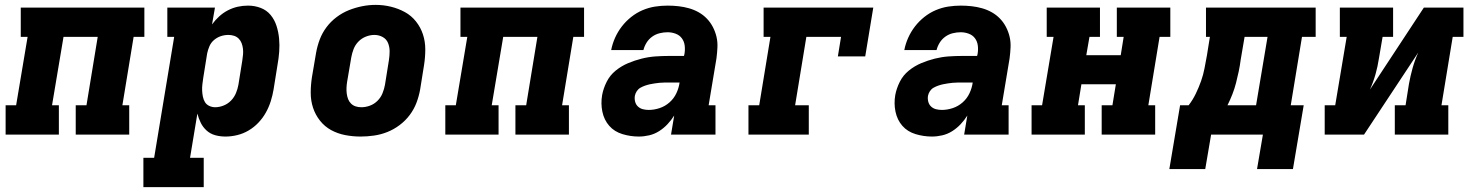

<svg xmlns="http://www.w3.org/2000/svg" viewBox="-20 -551 6040 786"><path d="M3 0V-120H46L93 -400H65V-520H571V-400H527L481 -120H509V0H290V-120H334L380 -400H240L193 -120H221V0Z M567 215V95H611L693 -400H665V-520H860L848 -451Q861 -469 877.5 -484Q894 -499 913.5 -509Q933 -519 953.5 -523.5Q974 -528 995 -528Q1023 -528 1047.5 -518.5Q1072 -509 1088 -489.5Q1104 -470 1112 -445Q1120 -420 1122.5 -393.5Q1125 -367 1123 -339.5Q1121 -312 1116 -285L1100 -185Q1096 -161 1088.5 -137Q1081 -113 1068.5 -90.5Q1056 -68 1038 -49Q1020 -30 998 -17Q976 -4 951.5 2Q927 8 903 8Q881 8 861 2.5Q841 -3 826 -16.5Q811 -30 802 -48Q793 -66 788 -86L758 95H814V215ZM861 -112Q878 -112 895.5 -119Q913 -126 926 -139.5Q939 -153 946 -170Q953 -187 956 -204L972 -304Q974 -316 975 -328.5Q976 -341 974.5 -352.5Q973 -364 969 -374.5Q965 -385 957 -393Q949 -401 938 -404.5Q927 -408 915 -408Q899 -408 884 -403Q869 -398 856.5 -387.5Q844 -377 837.5 -362Q831 -347 828 -332L812 -232Q810 -219 808.5 -206Q807 -193 807.5 -180.5Q808 -168 810.5 -155.5Q813 -143 819 -133Q825 -123 836.5 -117.5Q848 -112 861 -112Z M1456 8Q1424 8 1393 2Q1362 -4 1335.5 -18.5Q1309 -33 1290 -57Q1271 -81 1261.5 -110Q1252 -139 1252 -171Q1252 -203 1257 -235L1274 -335Q1279 -363 1289 -389.5Q1299 -416 1316.5 -439.5Q1334 -463 1358 -481Q1382 -499 1408.5 -509.5Q1435 -520 1462.5 -525.5Q1490 -531 1518 -531Q1550 -531 1580.5 -523.5Q1611 -516 1637.5 -501.5Q1664 -487 1683 -463Q1702 -439 1711.5 -410Q1721 -381 1721 -349Q1721 -317 1716 -285L1700 -185Q1695 -157 1685 -130.5Q1675 -104 1657.5 -80.5Q1640 -57 1616 -39Q1592 -21 1565.5 -10.5Q1539 0 1511 4Q1483 8 1456 8ZM1459 -112Q1477 -112 1494.5 -118.5Q1512 -125 1525.5 -138.5Q1539 -152 1546 -169.5Q1553 -187 1556 -204L1572 -304Q1575 -323 1575 -341Q1575 -359 1568.5 -375Q1562 -391 1546.5 -399.5Q1531 -408 1513 -408Q1495 -408 1477.5 -401Q1460 -394 1447 -380.5Q1434 -367 1427.5 -350Q1421 -333 1418 -316L1401 -216Q1399 -204 1398.5 -191.5Q1398 -179 1399.5 -167.5Q1401 -156 1405 -145.5Q1409 -135 1417 -127Q1425 -119 1436 -115.5Q1447 -112 1459 -112Z M1803 0V-120H1846L1893 -400H1865V-520H2371V-400H2327L2281 -120H2309V0H2090V-120H2134L2180 -400H2040L1993 -120H2021V0Z M2595 8Q2561 8 2528 -2Q2495 -12 2474 -36Q2453 -60 2446 -93.5Q2439 -127 2445 -162Q2450 -189 2463.5 -216Q2477 -243 2500.5 -262Q2524 -281 2551.5 -292.5Q2579 -304 2607 -311Q2635 -318 2663 -320Q2691 -322 2719 -322H2780L2782 -330Q2785 -347 2783 -364Q2781 -381 2771.5 -394Q2762 -407 2746 -413Q2730 -419 2713 -419Q2697 -419 2680.5 -415Q2664 -411 2650 -401Q2636 -391 2627 -376.5Q2618 -362 2614 -346H2482Q2487 -372 2498 -396.5Q2509 -421 2525.5 -442.5Q2542 -464 2564 -481.5Q2586 -499 2611 -509.5Q2636 -520 2661.5 -524Q2687 -528 2713 -528Q2736 -528 2758 -525.5Q2780 -523 2801 -517Q2822 -511 2840.5 -500.5Q2859 -490 2873.5 -475Q2888 -460 2898 -441Q2908 -422 2913 -401Q2918 -380 2917 -357.5Q2916 -335 2913 -312L2881 -120H2909V0H2727L2740 -78Q2728 -59 2712.5 -42.5Q2697 -26 2678 -14Q2659 -2 2637.5 3Q2616 8 2595 8ZM2636 -101Q2658 -101 2680.5 -108.5Q2703 -116 2721 -132Q2739 -148 2749 -169.5Q2759 -191 2762 -213H2719Q2709 -213 2699 -213Q2689 -213 2679.5 -212Q2670 -211 2660 -209.5Q2650 -208 2640.5 -206Q2631 -204 2621 -200.5Q2611 -197 2602 -192Q2593 -187 2587 -178Q2581 -169 2579 -159Q2577 -147 2580 -135Q2583 -123 2591.5 -115Q2600 -107 2611.5 -104Q2623 -101 2636 -101Z M3044 0V-120H3088L3134 -400H3106V-520H3555L3522 -320H3410L3423 -400H3281L3235 -120H3291V0Z M3795 8Q3761 8 3728 -2Q3695 -12 3674 -36Q3653 -60 3646 -93.5Q3639 -127 3645 -162Q3650 -189 3663.5 -216Q3677 -243 3700.5 -262Q3724 -281 3751.5 -292.5Q3779 -304 3807 -311Q3835 -318 3863 -320Q3891 -322 3919 -322H3980L3982 -330Q3985 -347 3983 -364Q3981 -381 3971.5 -394Q3962 -407 3946 -413Q3930 -419 3913 -419Q3897 -419 3880.5 -415Q3864 -411 3850 -401Q3836 -391 3827 -376.5Q3818 -362 3814 -346H3682Q3687 -372 3698 -396.5Q3709 -421 3725.5 -442.5Q3742 -464 3764 -481.5Q3786 -499 3811 -509.5Q3836 -520 3861.5 -524Q3887 -528 3913 -528Q3936 -528 3958 -525.5Q3980 -523 4001 -517Q4022 -511 4040.5 -500.5Q4059 -490 4073.5 -475Q4088 -460 4098 -441Q4108 -422 4113 -401Q4118 -380 4117 -357.5Q4116 -335 4113 -312L4081 -120H4109V0H3927L3940 -78Q3928 -59 3912.5 -42.5Q3897 -26 3878 -14Q3859 -2 3837.5 3Q3816 8 3795 8ZM3836 -101Q3858 -101 3880.5 -108.5Q3903 -116 3921 -132Q3939 -148 3949 -169.5Q3959 -191 3962 -213H3919Q3909 -213 3899 -213Q3889 -213 3879.5 -212Q3870 -211 3860 -209.5Q3850 -208 3840.5 -206Q3831 -204 3821 -200.5Q3811 -197 3802 -192Q3793 -187 3787 -178Q3781 -169 3779 -159Q3777 -147 3780 -135Q3783 -123 3791.5 -115Q3800 -107 3811.5 -104Q3823 -101 3836 -101Z M4203 0V-120H4246L4293 -400H4265V-520H4483V-400H4440L4427 -325H4568L4580 -400H4552V-520H4771V-400H4727L4681 -120H4709V0H4490V-120H4534L4548 -206H4407L4393 -120H4421V0Z M4767 141 4811 -120H4846Q4863 -142 4875.5 -168Q4888 -194 4897 -219.5Q4906 -245 4911 -271.5Q4916 -298 4921 -325L4933 -400H4917V-520H5366V-400H5310L5264 -120H5317L5273 141H5126L5150 0H4938L4914 141ZM5122 -120 5169 -400H5075L5059 -306Q5056 -282 5051 -258.5Q5046 -235 5040 -211.5Q5034 -188 5025 -165Q5016 -142 5005 -120Z M5403 0V-120H5446L5493 -400H5465V-520H5683V-400H5640L5625 -312Q5620 -279 5611 -247Q5602 -215 5588 -184L5809 -520H5971V-400H5927L5881 -120H5909V0H5690V-120H5734L5748 -208Q5754 -241 5763 -273Q5772 -305 5786 -336L5564 0Z"/></svg>

Font: Iosevka Etoile Heavy Oblique
Style: Regular
Weight: 900
Italic angle: -9°
Designer: Belleve Invis
Foundry: Belleve Invis
Version: Version 15.5.2; ttfautohint (v1.8.4)